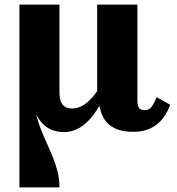

<svg xmlns="http://www.w3.org/2000/svg" viewBox="-20 -560 767 830"><path d="M556 10Q507 10 475 -6Q443 -22 426.5 -52.5Q410 -83 407 -127L400 -131V-540H574V-126Q574 -103 581 -93.5Q588 -84 605 -84Q619 -84 627.5 -90.5Q636 -97 643 -110Q650 -123 657 -140L716 -107Q704 -75 684 -48.5Q664 -22 632.5 -6Q601 10 556 10ZM237 -540V-165Q237 -140 242.5 -123.5Q248 -107 260.5 -99Q273 -91 292 -91Q315 -91 336.5 -103Q358 -115 379 -139Q400 -163 421 -199L432 -145Q409 -96 382 -61Q355 -26 324 -7.5Q293 11 257 11Q228 11 204 1.5Q180 -8 161.5 -28.5Q143 -49 129.5 -80Q116 -111 108 -155L119 -180Q122 -128 131.5 -85.5Q141 -43 154.5 -7.5Q168 28 182.5 59.5Q197 91 209 121Q221 151 229 182.5Q237 214 237 250H64V-540Z"/></svg>

Font: Roboto Serif SemiCondensed
Style: Bold
Weight: 700
Width: 4
Designer: Greg Gazdowicz
Foundry: Commercial Type
Version: Version 1.007